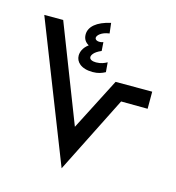

<svg xmlns="http://www.w3.org/2000/svg" viewBox="-109 -829 844 922"><g transform="rotate(15 313.0 -368.0)"><path d="M363 -549C351 -542 333 -534 309 -534C292 -534 276 -539 276 -552C276 -560 283 -578 321 -594L318 -637C295 -629 277 -636 277 -648C277 -660 296 -680 336 -685L330 -736C261 -721 226 -689 226 -651C226 -627 238 -613 254 -604C227 -584 220 -561 220 -544C220 -514 246 -485 305 -485C332 -485 350 -492 367 -501ZM281 0 474 -384 606 -383V-468H424L291 -209L104 -690H10Z"/></g></svg>

Font: Noto Sans Arabic UI Md
Style: Regular
Weight: 500
Designer: Monotype Design Team, Nadine Chahine and Nizar Qandah
Foundry: Monotype Imaging Inc.
Version: Version 2.010